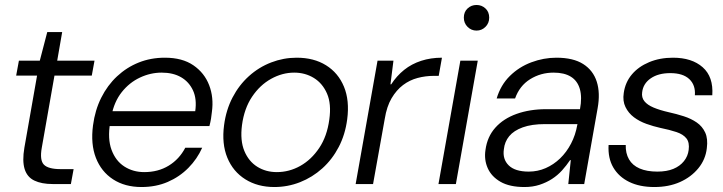

<svg xmlns="http://www.w3.org/2000/svg" viewBox="-20 -740 2909 772"><path d="M192 0Q147 0 118 -14Q89 -28 79 -60.5Q69 -93 78 -146L129 -436H45L56 -496H140L170 -611H230L210 -496H360L349 -436H199L148 -146Q139 -96 156.5 -78Q174 -60 224 -60H276L265 0Z M549 12Q482 12 434.5 -19Q387 -50 365.5 -105.5Q344 -161 354 -236Q362 -297 387 -347Q412 -397 450.5 -433Q489 -469 537.5 -488.5Q586 -508 643 -508Q713 -508 757.5 -477.5Q802 -447 821 -397.5Q840 -348 832 -290Q831 -278 828.5 -263Q826 -248 822 -233H407L417 -293H765Q772 -342 756 -376.5Q740 -411 708 -429.5Q676 -448 630 -448Q585 -448 542.5 -428Q500 -408 469.5 -369.5Q439 -331 428 -274L423 -247Q412 -182 428.5 -137.5Q445 -93 480 -70.5Q515 -48 560 -48Q616 -48 658.5 -74Q701 -100 725 -146H793Q773 -101 737.5 -65Q702 -29 654.5 -8.5Q607 12 549 12Z M1083 12Q1016 12 966.5 -19Q917 -50 894 -106Q871 -162 881 -237Q889 -298 915 -348Q941 -398 981 -434Q1021 -470 1070.5 -489Q1120 -508 1173 -508Q1242 -508 1291 -477.5Q1340 -447 1363 -391.5Q1386 -336 1376 -260Q1368 -199 1342 -149Q1316 -99 1276 -63Q1236 -27 1186.5 -7.5Q1137 12 1083 12ZM1093 -48Q1143 -48 1187.5 -73Q1232 -98 1263.5 -145Q1295 -192 1304 -259Q1313 -322 1295 -363.5Q1277 -405 1242 -426.5Q1207 -448 1163 -448Q1115 -448 1070 -423Q1025 -398 993.5 -351Q962 -304 953 -237Q945 -175 962.5 -133Q980 -91 1014.5 -69.5Q1049 -48 1093 -48Z M1410 0 1498 -496H1562L1550 -401H1553Q1575 -435 1605 -459Q1635 -483 1673.5 -495.5Q1712 -508 1757 -508L1744 -435H1725Q1691 -435 1659 -426.5Q1627 -418 1600.5 -398Q1574 -378 1554.5 -345Q1535 -312 1527 -262L1480 0Z M1743 0 1831 -496H1901L1813 0ZM1896 -617Q1875 -617 1860 -632Q1845 -647 1845 -669Q1845 -692 1860 -706Q1875 -720 1896 -720Q1917 -720 1932 -706Q1947 -692 1947 -669Q1947 -647 1932 -632Q1917 -617 1896 -617Z M2089 12Q2029 12 1992.5 -9Q1956 -30 1941 -64Q1926 -98 1932 -137Q1939 -190 1971.5 -226.5Q2004 -263 2057 -282Q2110 -301 2176 -301H2312Q2321 -349 2311.5 -382Q2302 -415 2275.5 -431.5Q2249 -448 2206 -448Q2154 -448 2111.5 -421.5Q2069 -395 2051 -344H1977Q1993 -398 2030 -434.5Q2067 -471 2116.5 -489.5Q2166 -508 2217 -508Q2285 -508 2325 -482.5Q2365 -457 2379.5 -411.5Q2394 -366 2383 -305L2329 0H2265L2275 -96H2272Q2258 -75 2240 -55Q2222 -35 2199.5 -20.5Q2177 -6 2149.5 3Q2122 12 2089 12ZM2106 -50Q2142 -50 2174 -64Q2206 -78 2232 -103Q2258 -128 2276 -162.5Q2294 -197 2301 -237L2302 -241H2171Q2118 -241 2082 -228Q2046 -215 2027.5 -192.5Q2009 -170 2006 -140Q2000 -100 2025.5 -75Q2051 -50 2106 -50Z M2611 12Q2552 12 2510 -8.5Q2468 -29 2446 -66.5Q2424 -104 2427 -157H2496Q2495 -124 2509 -99.5Q2523 -75 2552 -62.5Q2581 -50 2623 -50Q2661 -50 2687.5 -61Q2714 -72 2730 -92Q2746 -112 2749 -137Q2753 -167 2740 -183.5Q2727 -200 2700 -209Q2673 -218 2634 -226Q2607 -232 2579 -242Q2551 -252 2529 -268.5Q2507 -285 2495 -309.5Q2483 -334 2488 -366Q2494 -409 2520.5 -440.5Q2547 -472 2590 -490Q2633 -508 2686 -508Q2762 -508 2805.5 -469.5Q2849 -431 2844 -357H2774Q2777 -398 2751.5 -422Q2726 -446 2675 -446Q2627 -446 2596.5 -425Q2566 -404 2562 -369Q2559 -348 2571 -333Q2583 -318 2608 -307.5Q2633 -297 2668 -289Q2700 -282 2729.5 -272.5Q2759 -263 2781.5 -247.5Q2804 -232 2815.5 -207Q2827 -182 2822 -144Q2817 -99 2788 -63.5Q2759 -28 2714 -8Q2669 12 2611 12Z"/></svg>

Font: DM Sans 36pt Light
Style: Italic
Weight: 300
Italic angle: -10°
Designer: Colophon Foundry, Jonny Pinhorn
Foundry: Colophon Foundry
Version: Version 4.004;gftools[0.9.30]